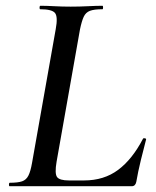

<svg xmlns="http://www.w3.org/2000/svg" viewBox="-20 -645 542 665"><path d="M13 0Q11 0 11 -6Q11 -12 14 -12Q42 -12 56.5 -17Q71 -22 78.5 -37Q86 -52 91 -81L173 -544Q181 -587 170.5 -600Q160 -613 119 -613Q117 -613 117 -619Q117 -625 120 -625Q141 -625 168 -623.5Q195 -622 225 -622Q256 -622 285 -623.5Q314 -625 335 -625Q337 -625 337 -619Q337 -613 335 -613Q306 -613 291.5 -607.5Q277 -602 270 -587Q263 -572 257 -543L176 -85Q169 -44 177.5 -32Q186 -20 219 -20H271Q340 -20 389 -56.5Q438 -93 475 -164Q476 -167 481.5 -166Q487 -165 486 -162Q478 -132 468 -91Q458 -50 452 -15Q449 0 436 0Z"/></svg>

Font: Cormorant Light SemiBold
Style: Italic
Weight: 600
Italic angle: -10°
Version: Version 4.000